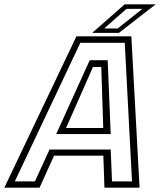

<svg xmlns="http://www.w3.org/2000/svg" viewBox="-67 -868 742 888"><path d="M-47 0 286.5 -700H540.5L578.5 0H416L411 -148H183L116 0ZM1.5 -29H94.5L162 -176.5H445L451 -29H543.5L510 -670H304.5ZM193 -248 348 -589.5H431L445 -248ZM238.5 -276H410.5L401.5 -558H363ZM359.5 -716 509.5 -848H653L483 -716ZM415 -736.5H477.5L591.5 -827H518Z"/></svg>

Font: Tourney Light
Style: Italic
Weight: 300
Italic angle: -12°
Version: Version 1.015